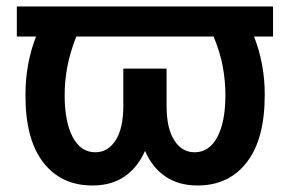

<svg xmlns="http://www.w3.org/2000/svg" viewBox="-20 -566 900 596"><path d="M827.6 -545.9V-452.6H768.6Q801.8 -367.2 801.8 -273.4Q802.2 -134.8 746.3 -62.5Q690.4 9.8 593.3 9.8Q534.2 9.8 493.2 -18.3Q452.1 -46.4 430.2 -97.7Q407.7 -46.4 366.9 -18.3Q326.2 9.8 266.6 9.8Q169.4 9.8 113.8 -62.5Q58.1 -134.8 59.1 -273.4Q59.1 -367.7 91.8 -452.6H32.2V-545.9ZM216.8 -452.6Q197.3 -402.8 189 -358.9Q180.7 -314.9 180.7 -270.5Q180.7 -187.5 205.8 -140.4Q231 -93.3 275.9 -93.3Q314.9 -93.3 338.9 -130.4Q362.8 -167.5 362.8 -237.3V-353H497.1V-237.3Q497.1 -167.5 521 -130.4Q544.9 -93.3 584 -93.3Q629.4 -93.3 654.5 -140.4Q679.7 -187.5 679.7 -270.5Q679.7 -314.9 671.6 -358.9Q663.6 -402.8 643.1 -452.6Z"/></svg>

Font: Inter Display SemiBold
Style: Regular
Weight: 600
Designer: Rasmus Andersson
Foundry: rsms
Version: Version 4.001;git-9221beed3